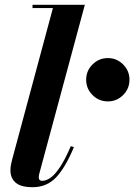

<svg xmlns="http://www.w3.org/2000/svg" viewBox="-20 -770 560 800"><path d="M339 -438Q339 -475 365.5 -501.5Q392 -528 429.5 -528Q466.5 -528 493 -501.5Q519.5 -475 519.5 -438Q519.5 -400.5 493 -374Q466.5 -347.5 429.5 -347.5Q392 -347.5 365.5 -374Q339 -400.5 339 -438ZM288 -157Q252.5 -72 213.8 -31Q175 10 115.5 10Q67 10 45.2 -9Q23.5 -28 23.5 -59.5Q23.5 -73.5 26 -85.2Q28.5 -97 30.5 -105L200.5 -736.5H115.5V-750H333.5L144 -47.5Q141.5 -38.5 141.5 -31.5Q141.5 -16.5 156 -16.5Q171.5 -16.5 189.8 -28.8Q208 -41 229.2 -72.5Q250.5 -104 275 -161Z"/></svg>

Font: Bodoni* 16pt
Style: Bold Italic
Weight: 700
Italic angle: -13°
Version: Version 2.3